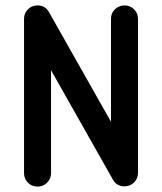

<svg xmlns="http://www.w3.org/2000/svg" viewBox="-20 -683 600 711"><path d="M391 -613Q391 -635 406 -649Q421 -663 441 -663Q462 -663 476.5 -648.5Q491 -634 491 -613Q491 -613 491 -613Q491 -328 491 -42Q491 -22 476.5 -7.5Q462 7 441 7Q412 7 398 -18Q398 -18 169 -423V-42Q169 -21 154.5 -6.5Q140 8 119 8Q98 8 83.5 -6.5Q69 -21 69 -42V-613Q69 -634 83.5 -648.5Q98 -663 119 -663Q148 -663 162 -637Q162 -637 391 -232Z"/></svg>

Font: Brass Mono
Style: Bold
Weight: 700
Monospace: yes
Version: Version 1.100; ttfautohint (v1.8.3) -l 8 -r 50 -G 200 -x 14 